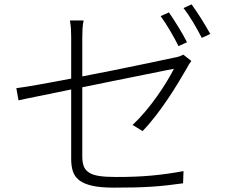

<svg xmlns="http://www.w3.org/2000/svg" viewBox="-20 -840 1040 882"><path d="M800 -628Q793 -643 783 -661Q773 -679 762 -698Q751 -717 739.5 -734.5Q728 -752 718 -766L756 -783Q765 -770 776 -753Q787 -736 798.5 -717.5Q810 -699 820.5 -680.5Q831 -662 839 -646ZM358 -489Q427 -502 495.5 -516Q564 -530 622.5 -542Q681 -554 722.5 -563Q764 -572 779 -575Q793 -577 804 -581Q815 -585 822 -589L859 -560Q854 -554 848.5 -545Q843 -536 839 -528Q821 -497 799 -460.5Q777 -424 751 -385.5Q725 -347 696 -309Q667 -271 635 -238L589 -266Q619 -294 648 -328.5Q677 -363 702 -398.5Q727 -434 747 -467Q767 -500 779 -524Q776 -524 737.5 -516Q699 -508 639 -496Q579 -484 505 -469Q431 -454 358 -439V-122Q358 -95 364.5 -77Q371 -59 388.5 -47.5Q406 -36 436 -31.5Q466 -27 513 -27Q559 -27 599 -28.5Q639 -30 676.5 -33.5Q714 -37 749.5 -42Q785 -47 823 -54L821 2Q786 7 751 11Q716 15 678 17.5Q640 20 597.5 21Q555 22 504 22Q443 22 404.5 13.5Q366 5 344.5 -11.5Q323 -28 315 -52.5Q307 -77 307 -109V-429Q226 -412 160.5 -399Q95 -386 65 -379L55 -435Q71 -437 97 -441Q123 -445 156 -451Q189 -457 227.5 -464Q266 -471 307 -479V-668Q307 -688 306 -706.5Q305 -725 301 -746H364Q360 -725 359 -706.5Q358 -688 358 -668ZM860 -820Q870 -806 882 -788.5Q894 -771 905.5 -752.5Q917 -734 927.5 -716Q938 -698 946 -684L907 -666Q890 -699 867.5 -737Q845 -775 823 -803Z"/></svg>

Font: SpoqaHanSansJP-Light
Style: Regular
Weight: 300
Designer: [Source Han Sans]
Ryoko NISHIZUKA  (kana & ideographs); Paul D. Hunt (Latin, Greek & Cyrillic); Wenlong ZHANG  (bopomofo
Foundry: Spoqa (http://bi.spoqa.com)
Version: Version 1.002.20150607